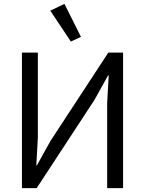

<svg xmlns="http://www.w3.org/2000/svg" viewBox="-20 -969 747 989"><path d="M93 0V-698H175V-260L167 -117H170L240 -243L538 -698H614V0H532V-438L540 -581H537L467 -455L169 0ZM345 -755 239 -914 312 -949 397 -779Z"/></svg>

Font: IBM Plex Sans Var
Style: Regular
Weight: 400
Designer: Mike Abbink, Paul van der Laan, Pieter van Rosmalen
Foundry: Bold Monday
Version: Version 3.000